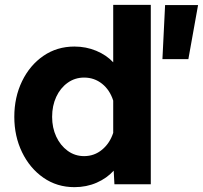

<svg xmlns="http://www.w3.org/2000/svg" viewBox="-20 -760 837 792"><path d="M287 -568Q335 -568 377 -550.5Q419 -533 447 -503V-740H602V0H452L449 -56Q421 -25 379 -6.5Q337 12 287 12Q215 12 159 -27Q103 -66 71 -132Q39 -198 39 -278Q39 -359 71 -425Q103 -491 159 -529.5Q215 -568 287 -568ZM327 -116Q369 -116 401 -142.5Q433 -169 447 -212V-345Q433 -389 401 -414.5Q369 -440 327 -440Q289 -440 259 -418.5Q229 -397 212 -360.5Q195 -324 195 -278Q195 -233 212 -196.5Q229 -160 259 -138Q289 -116 327 -116ZM650 -516 661 -739H797L757 -516Z"/></svg>

Font: Azeret Mono Thin
Style: Regular
Weight: 100
Designer: Martin Vácha
Foundry: Displaay
Version: Version 1.002